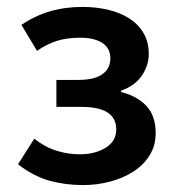

<svg xmlns="http://www.w3.org/2000/svg" viewBox="-20 -523 506 555"><path d="M220 12Q169 12 123.5 -0.5Q78 -13 32 -48L79 -122Q111 -97 144.5 -87Q178 -77 210 -77Q255 -77 285.5 -96Q316 -115 316 -149Q316 -214 216 -214H143V-292H206Q253 -292 276 -308.5Q299 -325 299 -354Q299 -384 275.5 -399Q252 -414 212 -414Q174 -414 145 -405Q116 -396 87 -376L42 -451Q80 -477 123.5 -490Q167 -503 219 -503Q257 -503 291.5 -495Q326 -487 352.5 -470.5Q379 -454 394.5 -428Q410 -402 410 -367Q410 -334 390 -304.5Q370 -275 330 -261V-257Q375 -246 402.5 -217.5Q430 -189 430 -138Q430 -102 412.5 -74Q395 -46 365.5 -27Q336 -8 298 2Q260 12 220 12Z"/></svg>

Font: Giro Sans Semibold
Style: Regular
Weight: 600
Designer: Paul D. Hunt
Foundry: Adobe Systems Incorporated
Version: Version 1.000;PS 1.0;hotconv 1.0.88;makeotf.lib2.5.647800